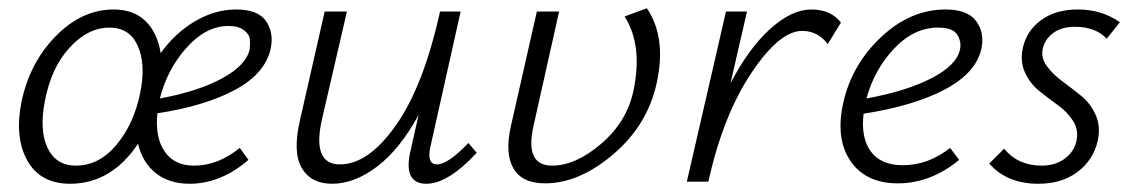

<svg xmlns="http://www.w3.org/2000/svg" viewBox="-20 -441 2755 466"><path d="M553 -418Q606 -418 625.5 -390Q645 -362 637 -323Q624 -263 551.5 -223.5Q479 -184 362 -166Q356 -108 379.5 -73.5Q403 -39 451 -39Q509 -39 562 -82L583 -53Q516 5 440 5Q391 5 358.5 -20.5Q326 -46 315 -92Q250 5 150 5Q78 5 46.5 -51Q15 -107 32 -193Q52 -289 115.5 -353.5Q179 -418 256 -418Q304 -418 333 -390Q362 -362 370 -312Q405 -361 453.5 -389.5Q502 -418 553 -418ZM586 -321Q587 -332 586.5 -344.5Q586 -357 572.5 -367.5Q559 -378 535 -378Q480 -378 433 -325.5Q386 -273 368 -202Q460 -219 518.5 -250.5Q577 -282 586 -321ZM164 -39Q221 -39 263.5 -90.5Q306 -142 321 -219Q334 -287 314 -330.5Q294 -374 246 -374Q193 -374 148.5 -325Q104 -276 89 -196Q75 -125 95.5 -82Q116 -39 164 -39Z M1117 -94 1137 -70Q1067 5 1015 5Q960 5 975 -69L996 -162Q950 -78 895 -36.5Q840 5 786 5Q735 5 712.5 -33Q690 -71 708 -149L768 -413H822L762 -154Q736 -42 805 -42Q874 -42 941 -137Q1008 -232 1048 -413H1098L1024 -82Q1016 -42 1041 -42Q1067 -42 1117 -94Z M1337 -413 1275 -136Q1253 -39 1320 -39Q1377 -39 1439 -92Q1501 -145 1517 -219Q1541 -330 1496 -401L1550 -421Q1598 -350 1574 -240Q1552 -138 1469 -67Q1386 4 1303 4Q1247 4 1226 -32.5Q1205 -69 1220 -135L1283 -413Z M1949 -418Q1997 -418 2021 -386L1989 -334Q1965 -366 1927 -366Q1872 -366 1804 -264.5Q1736 -163 1700 -4L1699 0H1647L1742 -413H1793L1753 -239Q1798 -325 1850 -371.5Q1902 -418 1949 -418Z M2275 -418Q2328 -418 2349 -390Q2370 -362 2362 -323Q2349 -264 2273.5 -224Q2198 -184 2076 -165Q2069 -107 2093.5 -73.5Q2118 -40 2171 -40Q2233 -40 2286 -82L2308 -53Q2239 4 2159 4Q2081 4 2044 -50.5Q2007 -105 2027 -193Q2048 -285 2119 -351.5Q2190 -418 2275 -418ZM2310 -321Q2314 -339 2303.5 -356.5Q2293 -374 2257 -374Q2198 -374 2150 -323Q2102 -272 2083 -202Q2181 -220 2241.5 -251.5Q2302 -283 2310 -321Z M2500 5Q2424 5 2381 -44L2417 -80Q2451 -39 2508 -39Q2542 -39 2565 -56.5Q2588 -74 2593 -101Q2598 -126 2584.5 -147.5Q2571 -169 2548 -185.5Q2525 -202 2502.5 -220Q2480 -238 2467.5 -265.5Q2455 -293 2463 -327Q2473 -368 2508 -393Q2543 -418 2596 -418Q2654 -418 2698 -387L2666 -347Q2639 -376 2589 -376Q2557 -376 2537 -361.5Q2517 -347 2511 -324Q2506 -301 2520.5 -281Q2535 -261 2558 -244Q2581 -227 2604 -208.5Q2627 -190 2639.5 -161.5Q2652 -133 2644 -98Q2633 -52 2595 -23.5Q2557 5 2500 5Z"/></svg>

Font: EauTestText Semilight
Style: Italic
Weight: 300
Italic angle: -12°
Designer: Christian Thalmann (Catharsis Fonts)
Version: Version 0.001;PS 000.001;hotconv 1.0.88;makeotf.lib2.5.64775